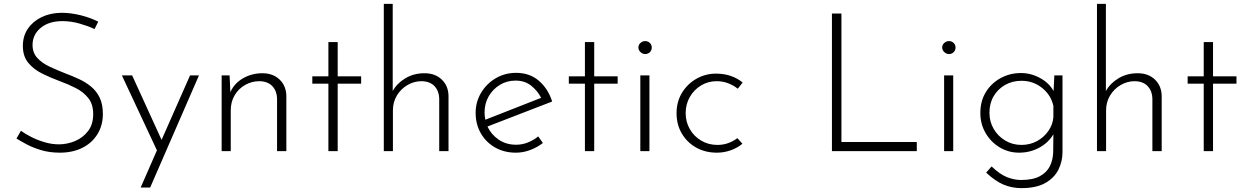

<svg xmlns="http://www.w3.org/2000/svg" viewBox="-20 -780 6430 991"><path d="M468 -630Q437 -645 392 -658Q347 -671 302 -671Q232 -671 190 -636Q148 -601 148 -548Q148 -508 172 -481.5Q196 -455 235 -436.5Q274 -418 318 -401Q353 -388 387.5 -372Q422 -356 450 -333Q478 -310 494.5 -276Q511 -242 511 -192Q511 -133 483 -87.5Q455 -42 405 -17Q355 8 289 8Q236 8 192.5 -5Q149 -18 116.5 -35.5Q84 -53 65 -65L88 -105Q110 -89 141.5 -73Q173 -57 210 -46Q247 -35 284 -35Q327 -35 367.5 -52Q408 -69 434.5 -103.5Q461 -138 461 -191Q461 -242 436 -273.5Q411 -305 372 -325Q333 -345 289 -361Q243 -378 199 -399.5Q155 -421 126.5 -455Q98 -489 98 -543Q98 -594 124 -632Q150 -670 194.5 -691.5Q239 -713 296 -714Q346 -714 397.5 -701Q449 -688 487 -668Z M706 188 790 -4 609 -391H662L814 -58L961 -391H1007L755 188Z M1165 -391 1169 -304Q1189 -350 1234.5 -376Q1280 -402 1334 -402Q1389 -402 1423 -369.5Q1457 -337 1458 -285V0H1410V-272Q1409 -310 1386 -335Q1363 -360 1319 -361Q1280 -361 1246 -342Q1212 -323 1191.5 -289Q1171 -255 1171 -210V0H1124V-391Z M1675 -563H1723V-386H1844V-348H1723V0H1675V-348H1592V-386H1675Z M1961 0V-760H2007V-310Q2028 -349 2071.5 -375.5Q2115 -402 2171 -402Q2226 -402 2260 -369.5Q2294 -337 2295 -285V0H2247V-272Q2246 -310 2223 -335Q2200 -360 2156 -361Q2117 -361 2083 -341Q2049 -321 2028.5 -287Q2008 -253 2008 -210V0Z M2643 8Q2582 8 2535 -19Q2488 -46 2461.5 -92.5Q2435 -139 2435 -197Q2435 -254 2463 -301Q2491 -348 2538.5 -376Q2586 -404 2644 -404Q2714 -404 2761.5 -363Q2809 -322 2830 -256L2496 -127Q2515 -86 2553.5 -59.5Q2592 -33 2644 -33Q2676 -33 2705.5 -45Q2735 -57 2758 -76L2782 -42Q2754 -20 2717.5 -6Q2681 8 2643 8ZM2481 -199Q2481 -180 2485 -162L2773 -275Q2755 -311 2722 -337.5Q2689 -364 2641 -364Q2596 -364 2560 -342Q2524 -320 2502.5 -283Q2481 -246 2481 -199Z M2999 -563H3047V-386H3168V-348H3047V0H2999V-348H2916V-386H2999Z M3285 -391H3332V0H3285ZM3275 -535Q3275 -549 3286 -558.5Q3297 -568 3310 -568Q3324 -568 3334 -558.5Q3344 -549 3344 -535Q3344 -520 3334 -510.5Q3324 -501 3310 -501Q3297 -501 3286 -511Q3275 -521 3275 -535Z M3812 -38Q3785 -16 3751 -4Q3717 8 3680 8Q3620 8 3573 -18.5Q3526 -45 3499 -91Q3472 -137 3472 -196Q3472 -255 3500 -301Q3528 -347 3574.5 -373.5Q3621 -400 3676 -400Q3717 -400 3752 -388Q3787 -376 3813 -354L3788 -322Q3767 -339 3739 -350Q3711 -361 3679 -361Q3635 -361 3598.5 -339Q3562 -317 3540.5 -279.5Q3519 -242 3519 -196Q3519 -151 3540.5 -113.5Q3562 -76 3599.5 -54Q3637 -32 3683 -32Q3713 -32 3739 -41.5Q3765 -51 3786 -67Z M4274 -710H4323V-47H4712V0H4274Z M4853 -391H4900V0H4853ZM4843 -535Q4843 -549 4854 -558.5Q4865 -568 4878 -568Q4892 -568 4902 -558.5Q4912 -549 4912 -535Q4912 -520 4902 -510.5Q4892 -501 4878 -501Q4865 -501 4854 -511Q4843 -521 4843 -535Z M5252 191Q5203 191 5160 173Q5117 155 5070 111L5098 79Q5141 120 5178 134.5Q5215 149 5250 149Q5311 149 5347 129.5Q5383 110 5399 77.5Q5415 45 5416 5L5417 -87Q5392 -44 5344.5 -18Q5297 8 5240 8Q5185 8 5139.5 -19.5Q5094 -47 5067 -93.5Q5040 -140 5040 -197Q5040 -258 5068 -304Q5096 -350 5144 -376.5Q5192 -403 5250 -403Q5301 -403 5348 -377.5Q5395 -352 5418 -310L5422 -391H5464V6Q5464 54 5442.5 96.5Q5421 139 5374.5 165Q5328 191 5252 191ZM5087 -198Q5087 -152 5109 -114.5Q5131 -77 5168.5 -54.5Q5206 -32 5252 -32Q5296 -32 5332 -51.5Q5368 -71 5391 -104Q5414 -137 5417 -175V-233Q5405 -289 5359 -326Q5313 -363 5252 -363Q5206 -363 5168.5 -342Q5131 -321 5109 -284Q5087 -247 5087 -198Z M5642 0V-760H5688V-310Q5709 -349 5752.5 -375.5Q5796 -402 5852 -402Q5907 -402 5941 -369.5Q5975 -337 5976 -285V0H5928V-272Q5927 -310 5904 -335Q5881 -360 5837 -361Q5798 -361 5764 -341Q5730 -321 5709.5 -287Q5689 -253 5689 -210V0Z M6193 -563H6241V-386H6362V-348H6241V0H6193V-348H6110V-386H6193Z"/></svg>

Font: Synthetic Light
Style: Regular
Weight: 300
Designer: Santiago Orozco
Foundry: Typemade
Version: Version 2.000; ttfautohint (v1.8.4.7-5d5b)